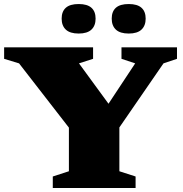

<svg xmlns="http://www.w3.org/2000/svg" viewBox="-22 -933 910 953"><path d="M72.5 -618.5 -1.5 -641V-698H440V-641L370 -618.5L558 -361.5L477.5 -359L649 -618.5L581 -641V-698H856.5V-641L789.5 -618.5L570.5 -300.5V-83L651 -57V0H240V-57L320 -83V-299.5ZM368.5 -766.5Q325.5 -766.5 304.8 -786Q284 -805.5 284 -840.5Q284 -876 304.8 -894.5Q325.5 -913 368.5 -913Q411 -913 431.8 -894.5Q452.5 -876 452.5 -840.5Q452.5 -805.5 431.8 -786Q411 -766.5 368.5 -766.5ZM617 -766.5Q574 -766.5 553.2 -786Q532.5 -805.5 532.5 -840.5Q532.5 -876 553.2 -894.5Q574 -913 617 -913Q659.5 -913 680.2 -894.5Q701 -876 701 -840.5Q701 -805.5 680.2 -786Q659.5 -766.5 617 -766.5Z"/></svg>

Font: Newsreader 9pt ExtraBold
Style: Regular
Weight: 800
Designer: Hugues Gentile
Foundry: Production Type
Version: Version 1.003